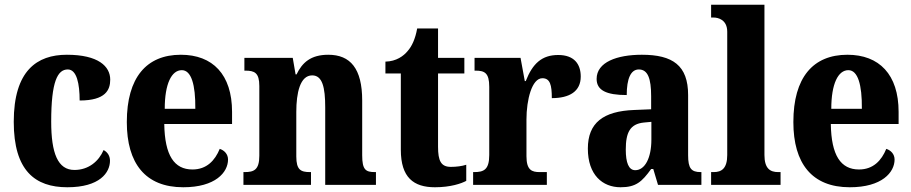

<svg xmlns="http://www.w3.org/2000/svg" viewBox="-20 -780 3845 810"><path d="M264 10C401 10 444 -52 444 -102C444 -122 434 -138 417 -147C397 -100 354 -63 294 -63C224 -63 196 -133 196 -267C196 -437 223 -487 266 -487C304 -487 316 -426 316 -356C426 -356 445 -401 445 -444C445 -500 395 -549 262 -549C136 -549 38 -482 38 -266C38 -60 128 10 264 10Z M753 10C889 10 942 -53 942 -107C942 -130 926 -146 907 -152C887 -103 852 -65 792 -65C715 -65 675 -124 673 -257H959V-308C959 -466 877 -549 743 -549C598 -549 515 -453 515 -265C515 -91 593 10 753 10ZM804 -321H675C675 -427 704 -484 747 -484C787 -484 805 -423 804 -321Z M1007 0H1292V-54H1288C1249 -54 1230 -63 1230 -120V-308C1230 -388 1246 -462 1297 -462C1340 -462 1352 -412 1352 -327V0H1566V-54H1562C1523 -54 1508 -63 1508 -125V-356C1508 -491 1458 -549 1365 -549C1291 -549 1255 -516 1231 -466H1227L1215 -536H1011V-482H1015C1054 -482 1074 -473 1074 -417V-123C1074 -63 1051 -54 1012 -54H1007Z M1815 10C1881 10 1927 -6 1947 -17V-85C1929 -79 1905 -76 1882 -76C1840 -76 1828 -102 1828 -161V-470H1939V-536H1828V-660H1740C1732 -615 1717 -584 1700 -565C1683 -544 1652 -521 1606 -520V-470H1671V-148C1671 -31 1725 10 1815 10Z M1976 0H2287V-54H2257C2224 -54 2201 -62 2201 -121V-276C2201 -359 2224 -450 2268 -450C2301 -450 2308 -421 2308 -366C2382 -366 2430 -394 2430 -457C2430 -510 2402 -548 2335 -548C2266 -548 2227 -512 2198 -438H2194L2176 -536H1982V-482H1986C2024 -482 2044 -473 2044 -414V-126C2044 -63 2020 -54 1980 -54H1976Z M2598 10C2663 10 2688 -13 2727 -67H2736L2756 0H2939V-54H2936C2896 -54 2883 -70 2883 -125V-379C2883 -504 2818 -549 2688 -549C2583 -549 2497 -518 2497 -447C2497 -399 2538 -379 2624 -379C2624 -448 2641 -487 2675 -487C2713 -487 2727 -449 2727 -374V-319L2655 -316C2525 -311 2460 -262 2460 -153C2460 -42 2522 10 2598 10ZM2660 -62C2632 -62 2620 -94 2620 -149C2620 -221 2638 -257 2696 -263L2728 -266V-191C2728 -114 2701 -62 2660 -62Z M2980 0H3273V-54H3263C3229 -54 3205 -69 3205 -126V-760H2980V-706H2991C3008 -706 3048 -698 3048 -646V-126C3048 -69 3024 -54 2991 -54H2980Z M3565 10C3701 10 3754 -53 3754 -107C3754 -130 3738 -146 3719 -152C3699 -103 3664 -65 3604 -65C3527 -65 3487 -124 3485 -257H3771V-308C3771 -466 3689 -549 3555 -549C3410 -549 3327 -453 3327 -265C3327 -91 3405 10 3565 10ZM3616 -321H3487C3487 -427 3516 -484 3559 -484C3599 -484 3617 -423 3616 -321Z"/></svg>

Font: Noto Serif Sinhala Condensed ExtraBold
Style: Regular
Weight: 800
Width: 3
Designer: Jelle Bosma - Monotype Design Team
Foundry: Monotype Imaging Inc.
Version: Version 2.007